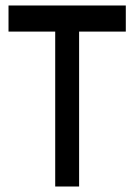

<svg xmlns="http://www.w3.org/2000/svg" viewBox="-20 -679 488 699"><path d="M438 -659V-564H268V0H181V-564H11V-659Z"/></svg>

Font: lkannada25
Style: Book
Weight: 400
Designer: Jelle Bosma - Monotype Design Team
Foundry: Monotype Imaging Inc.
Version: Version 2.003